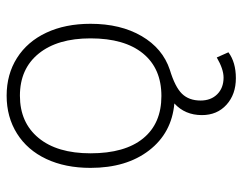

<svg xmlns="http://www.w3.org/2000/svg" viewBox="-98 -454 748 593"><g transform="rotate(-90 276.5 -158.0)"><path d="M262 87Q262 119 281.5 138.5Q301 158 333 158Q359 158 395 137L411 173Q380 196 331 196Q281 196 249 167Q217 138 217 91Q217 39 253 6Q162 -2 108 -72Q54 -142 54 -253Q54 -331 81.5 -389.5Q109 -448 160 -480Q211 -512 277 -512Q343 -512 393.5 -480Q444 -448 471.5 -389.5Q499 -331 499 -253Q499 -160 461 -95Q423 -30 357 -8Q304 8 283 29.5Q262 51 262 87ZM276 -34Q361 -34 407.5 -91Q454 -148 454 -253Q454 -355 407 -413Q360 -471 277 -471Q194 -471 146.5 -413.5Q99 -356 99 -253Q99 -147 145 -90.5Q191 -34 276 -34Z"/></g></svg>

Font: MuliDisplayVN ExtraLight
Style: Regular
Weight: 200
Designer: Vernon Adams
Foundry: Vernon Adams
Version: Version 2.100